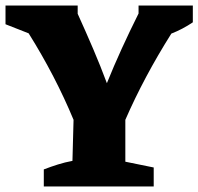

<svg xmlns="http://www.w3.org/2000/svg" viewBox="-45 -677 720 697"><path d="M114 0V-62Q140 -72 165.5 -80Q191 -88 218 -93L222 -242Q156 -401 59 -556L-25 -589V-657H237V-627Q266 -563 293 -500Q320 -437 343 -375Q368 -437 397 -500.5Q426 -564 458 -628V-657H655V-596Q618 -571 577 -555Q478 -398 410 -242V-90L513 -69V0Z"/></svg>

Font: Piazzolla ExtraBold
Style: Regular
Weight: 800
Designer: Juan Pablo del Peral
Foundry: Huerta Tipografica
Version: Version 1.330